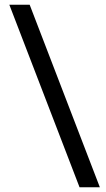

<svg xmlns="http://www.w3.org/2000/svg" viewBox="-20 -731 450 812"><path d="M19.5 -710.9H105.5L402.3 61H316.4Z"/></svg>

Font: RobotoSquareBracket
Style: Square-Bracket
Weight: 400
Version: Version 2.137; 2017